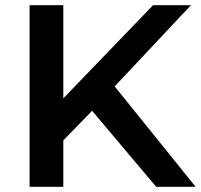

<svg xmlns="http://www.w3.org/2000/svg" viewBox="-20 -720 774 740"><path d="M582 0H734L422 -387L716 -700H570L224 -341V-700H94V0H224V-179L335 -293Z"/></svg>

Font: Montserrat Lite SemiBold
Style: Regular
Weight: 600
Designer: Julieta Ulanovsky
Foundry: Julieta Ulanovsky
Version: Version 7.200;PS 007.200;hotconv 1.0.88;makeotf.lib2.5.64775